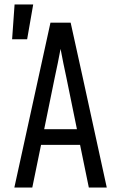

<svg xmlns="http://www.w3.org/2000/svg" viewBox="-20 -836 540 856"><path d="M44 0 205 -735H295L349 -490L456 0H376L337 -190H163L124 0ZM323 -260 276 -490Q269 -522 262.5 -554Q256 -586 250 -618Q244 -586 237.5 -554Q231 -522 224 -490L177 -260ZM34 -661 45 -816H128L101 -661Z"/></svg>

Font: Iosevka NFM
Style: Regular
Weight: 400
Monospace: yes
Designer: Belleve Invis
Foundry: Belleve Invis
Version: Version 29.0.4; ttfautohint (v1.8.4);Nerd Fonts 3.3.0